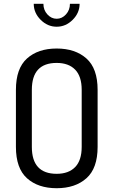

<svg xmlns="http://www.w3.org/2000/svg" viewBox="-20 -987 599 1013"><path d="M64 -212V-513Q64 -626 122.5 -678.5Q181 -731 279 -731Q377 -731 436 -678.5Q495 -626 495 -513V-212Q495 -99 436 -46.5Q377 6 279 6Q181 6 122.5 -46.5Q64 -99 64 -212ZM411 -212V-513Q411 -584 376.5 -619.5Q342 -655 279 -655Q148 -655 148 -513V-212Q148 -70 279 -70Q342 -70 376.5 -105.5Q411 -141 411 -212ZM349 -967H400Q400 -919 363.5 -882.5Q327 -846 279 -846Q231 -846 194.5 -882.5Q158 -919 158 -967H209Q209 -934 230 -911Q251 -888 279 -888Q307 -888 328 -911Q349 -934 349 -967Z"/></svg>

Font: Dosis
Style: Medium
Weight: 500
Designer: Edgar Tolentino, Pablo Impallari, Igino Marini
Foundry: Edgar Tolentino, Pablo Impallari, Igino Marini
Version: Version 1.007